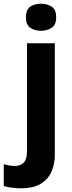

<svg xmlns="http://www.w3.org/2000/svg" viewBox="-73 -781 391 1041"><path d="M40.3 240Q16.5 240 -9.2 236.5Q-34.9 233 -52.6 228V109.4Q-36.9 113.4 -22.5 116.1Q-8 118.8 9.2 118.8Q35.7 118.8 54.5 101.9Q73.4 85 73.4 35.4V-546.4H224.2V58.6Q224.2 108.6 206.1 149.8Q188 191 147.7 215.5Q107.3 240 40.3 240ZM67.6 -687.1Q67.6 -729.5 91.5 -745.2Q115.3 -760.8 149.5 -760.8Q182.3 -760.8 207 -745.2Q231.6 -729.5 231.6 -687.1Q231.6 -646.3 207 -630.2Q182.3 -614 149.5 -614Q115.3 -614 91.5 -630.2Q67.6 -646.3 67.6 -687.1Z"/></svg>

Font: Noto Sans Khmer
Style: Regular
Weight: 400
Designer: Danh Hong and the Monotype Design Team
Foundry: Monotype Imaging Inc.
Version: Version 2.003